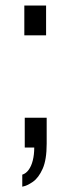

<svg xmlns="http://www.w3.org/2000/svg" viewBox="-20 -547 261 712"><path d="M62.6 145.3V100.7Q76.1 96.7 86.2 82.9Q96.3 69.2 101.6 47.9Q107 26.5 107 0H71.8V-110.4H153.1V-14.2Q153.1 45.5 138.2 78.8Q123.3 112.2 102.2 127Q81.2 141.8 62.6 145.3ZM70.2 -416.1V-526.5H150.9V-416.1Z"/></svg>

Font: Archivo SemiBold ExtraCondensed
Style: Regular
Weight: 600
Width: 2
Version: Version 2.001